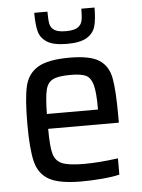

<svg xmlns="http://www.w3.org/2000/svg" viewBox="-52 -762 600 812"><g transform="rotate(-5 247.5 -356.0)"><path d="M440 -226H140Q140 -152 148.5 -120.5Q157 -89 185 -77Q213 -65 279 -65Q342 -65 423 -76V-7Q396 0 350 4Q304 8 261 8Q168 8 124.5 -16Q81 -40 67.5 -93Q54 -146 54 -254Q54 -361 66 -413.5Q78 -466 121 -492Q164 -518 256 -518Q343 -518 381.5 -493Q420 -468 430 -416.5Q440 -365 440 -255ZM140 -289H357V-297Q357 -364 348 -395Q339 -426 318.5 -435.5Q298 -445 254 -445Q202 -445 179 -433.5Q156 -422 148.5 -391Q141 -360 140 -289ZM124 -720H180Q180 -685 183.5 -668Q187 -651 202 -641Q217 -631 251 -631Q285 -631 300.5 -641Q316 -651 320 -668.5Q324 -686 324 -720H380Q380 -671 372 -641.5Q364 -612 336 -594.5Q308 -577 251 -577Q194 -577 166.5 -594.5Q139 -612 131.5 -641Q124 -670 124 -720Z"/></g></svg>

Font: Saira Semi Condensed
Style: Regular
Weight: 400
Width: 4
Designer: Hector Gatti with collaboration of the Omnibus-Type team
Foundry: Omnibus-Type
Version: Version 1.001; ttfautohint (v1.8)